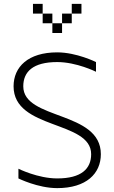

<svg xmlns="http://www.w3.org/2000/svg" viewBox="-20 -970 590 990"><path d="M275 0C425 0 500 -75 500 -175C500 -400 100 -350 100 -525C100 -600 150 -650 275 -650C375 -650 475 -600 475 -600V-650C475 -650 375 -700 275 -700C125 -700 50 -625 50 -525C50 -300 450 -350 450 -175C450 -100 400 -50 275 -50C175 -50 75 -100 75 -100V-50C75 -50 175 0 275 0ZM150 -900H200V-950H150ZM200 -850H250V-900H200ZM250 -800H300V-850H250ZM300 -850H350V-900H300ZM350 -900H400V-950H350Z"/></svg>

Font: LS-VG5000 Light
Style: Regular
Weight: 400
Designer: Justin Bihan, 2021
Foundry: Justin Bihan, 2021
Version: Version 1.000;Glyphs 3.1.2 (3151)